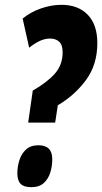

<svg xmlns="http://www.w3.org/2000/svg" viewBox="-20 -770 424 797"><path d="M97 -261 116 -394Q174 -427 207 -463.5Q240 -500 240 -553Q240 -584 225.5 -597Q211 -610 188 -610Q167 -610 146 -600.5Q125 -591 101 -572L74 -693Q107 -720 150 -735Q193 -750 235 -750Q304 -750 344 -709Q384 -668 384 -591Q384 -502 337.5 -438.5Q291 -375 220 -333L209 -261ZM52 -50Q52 -78 60.5 -105Q69 -132 88 -149.5Q107 -167 140 -167Q197 -167 197 -109Q197 -81 189 -54.5Q181 -28 162 -10.5Q143 7 110 7Q79 7 65.5 -7Q52 -21 52 -50Z"/></svg>

Font: Georama Condensed
Style: Bold Italic
Weight: 700
Width: 3
Italic angle: -9°
Designer: Jean-Baptiste Levee
Foundry: Production Type
Version: Version 1.000